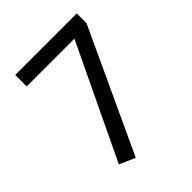

<svg xmlns="http://www.w3.org/2000/svg" viewBox="-185 -738 865 865"><g transform="rotate(-45 247.5 -306.0)"><path d="M449 -630V-568L177 18L102 -15L361 -557H57V-630Z"/></g></svg>

Font: Ek Mukta
Style: Regular
Weight: 400
Designer: Girish Dalvi and Yashodeep Gholap
Foundry: Ek Type
Version: Version 2.538;PS 1.001;hotconv 16.6.51;makeotf.lib2.5.65220;